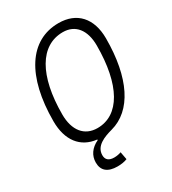

<svg xmlns="http://www.w3.org/2000/svg" viewBox="-216 -816 1017 1136"><g transform="rotate(-30 293.0 -248.0)"><path d="M247.1 206.5C271 206.5 294.4 203.1 313.5 195.3L303.7 142.6C290.5 147.5 273.9 150.9 256.3 150.9C220.2 150.9 201.2 134.8 201.2 104.5C201.2 41 267.1 16.1 324.7 0.5C477.5 -40.5 565.9 -214.8 565.9 -484.4C565.9 -621.6 492.2 -703.1 367.2 -703.1C168.5 -703.1 51.3 -521.5 51.3 -214.4C51.3 -84.5 113.8 -3.4 222.2 8.3V12.7C172.4 36.1 146 75.2 146 122.1C146 177.7 180.7 206.5 247.1 206.5ZM257.8 -49.3C168.9 -49.3 116.7 -114.3 116.7 -223.6C116.7 -487.8 208 -644 362.3 -644C447.3 -644 497.6 -581.1 497.6 -475.1C497.6 -207.5 408.2 -49.3 257.8 -49.3Z"/></g></svg>

Font: Cascadia Code NF Light
Style: Italic
Weight: 300
Italic angle: -10°
Monospace: yes
Designer: Aaron Bell
Foundry: Saja Typeworks
Version: Version 2404.023